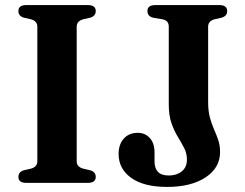

<svg xmlns="http://www.w3.org/2000/svg" viewBox="-20 -720 965 756"><path d="M282 -85Q282 -63 307.5 -56L335.5 -49.5Q357 -43 357 -23.5Q357 0 326 0H83Q52.5 0 52.5 -23.5Q52.5 -43 73.5 -49.5L102 -56Q127 -63 127 -85V-615Q127 -637 102 -644L73.5 -650.5Q52.5 -657 52.5 -676.5Q52.5 -700 83 -700H326Q357 -700 357 -676.5Q357 -657 335.5 -650.5L307.5 -644Q282 -637 282 -615ZM846.5 -121Q846.5 -59.5 789.8 -21.8Q733 16 637.5 16Q546.5 16 496.8 -19.5Q447 -55 447 -114Q447 -151 467.2 -174Q487.5 -197 522.5 -197Q551.5 -197 570 -176.5Q588.5 -156 588.5 -119.5V-83.5Q588.5 -58 601.8 -43.5Q615 -29 645 -29Q675.5 -29 695.8 -45.2Q716 -61.5 716 -91.5Q716 -116 705.2 -137Q694.5 -158 680.2 -181.2Q666 -204.5 655.2 -235Q644.5 -265.5 644.5 -309V-615Q644.5 -639.5 619.5 -644L584.5 -650Q560.5 -655 560.5 -676.5Q560.5 -700 591.5 -700H843.5Q874.5 -700 874.5 -676.5Q874.5 -657 853 -650.5L824.5 -644Q799.5 -637 799.5 -615V-319Q799.5 -283 806.5 -257.2Q813.5 -231.5 822.8 -210.8Q832 -190 839.2 -169Q846.5 -148 846.5 -121Z"/></svg>

Font: Fraunces 9pt S000 SemiBold
Style: Regular
Weight: 600
Version: Version 1.000; ttfautohint (v1.8.3)